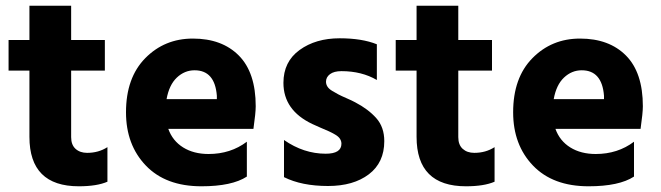

<svg xmlns="http://www.w3.org/2000/svg" viewBox="-20 -647 2314 672"><path d="M356 -11Q319 5 256 5Q83 5 83 -168V-400H10V-507H83V-627H229V-507H347V-400H229V-167Q229 -140 244.5 -126Q260 -112 285 -112Q325 -112 356 -132Z M844 -29Q792 5 685 5Q560 5 490.5 -67.5Q421 -140 421 -254Q421 -375 488.5 -443.5Q556 -512 655 -512Q757 -512 816 -452.5Q875 -393 875 -275Q875 -252 867 -196H569Q584 -154 621 -131Q658 -108 710 -108Q787 -108 844 -151ZM661 -401Q626 -401 599 -375.5Q572 -350 563 -300H739V-312Q732 -401 661 -401Z M1325 -153Q1325 -78 1271 -37Q1217 4 1128 4Q1036 4 974 -27V-157Q1043 -109 1120 -109Q1175 -109 1175 -144Q1175 -153 1170 -161Q1165 -169 1153 -176Q1141 -183 1131 -187.5Q1121 -192 1102 -200Q1083 -208 1073 -213Q972 -261 972 -357Q972 -431 1028.5 -472Q1085 -513 1169 -513Q1247 -513 1299 -492V-367Q1246 -398 1175 -398Q1149 -398 1135 -387.5Q1121 -377 1121 -361Q1121 -352 1126 -344Q1131 -336 1142.5 -329Q1154 -322 1164.5 -316.5Q1175 -311 1193.5 -303Q1212 -295 1223 -289Q1269 -265 1297 -233.5Q1325 -202 1325 -153Z M1711 -11Q1674 5 1611 5Q1438 5 1438 -168V-400H1365V-507H1438V-627H1584V-507H1702V-400H1584V-167Q1584 -140 1599.5 -126Q1615 -112 1640 -112Q1680 -112 1711 -132Z M2199 -29Q2147 5 2040 5Q1915 5 1845.5 -67.5Q1776 -140 1776 -254Q1776 -375 1843.5 -443.5Q1911 -512 2010 -512Q2112 -512 2171 -452.5Q2230 -393 2230 -275Q2230 -252 2222 -196H1924Q1939 -154 1976 -131Q2013 -108 2065 -108Q2142 -108 2199 -151ZM2016 -401Q1981 -401 1954 -375.5Q1927 -350 1918 -300H2094V-312Q2087 -401 2016 -401Z"/></svg>

Font: Hind Guntur
Style: Bold
Weight: 700
Designer: Manushi Parikh, Hitesh Malaviya
Foundry: Indian Type Foundry
Version: Version 1.002;PS 1.0;hotconv 1.0.86;makeotf.lib2.5.63406; tt